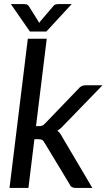

<svg xmlns="http://www.w3.org/2000/svg" viewBox="-20 -929 526 949"><path d="M27 0ZM211 -737.5 158 -305.5H172.5Q183.5 -305.5 190 -308.5Q196.5 -311.5 204 -320L366.5 -489Q374 -498 382.2 -502.8Q390.5 -507.5 402.5 -507.5H486.5L295.5 -310.5Q280.5 -293.5 263.5 -283Q272 -276.5 278 -268Q284 -259.5 289 -249.5L436.5 0H355Q343.5 0 336 -4Q328.5 -8 324 -18.5L200 -223.5Q194 -234.5 187.5 -237.8Q181 -241 167 -241H150L120.5 0H27L117.5 -737.5ZM33.5 -909H97Q102.5 -909 110.2 -907.5Q118 -906 123.5 -897L169 -824.5L173.5 -815.5Q175 -818 176.5 -820Q178 -822 180 -824.5L241.5 -896.5Q248.5 -906 256.8 -907.5Q265 -909 271 -909H334.5L209 -773H128Z"/></svg>

Font: Lato Medium
Style: Italic
Weight: 500
Italic angle: -7°
Designer: Lukasz Dziedzic
Foundry: tyPoland Lukasz Dziedzic
Version: Version 2.006; 2014-01-15